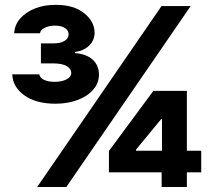

<svg xmlns="http://www.w3.org/2000/svg" viewBox="-20 -752 841 772"><path d="M203.1 -335Q124.5 -335 77.6 -368.9Q30.8 -402.8 29.3 -453.1H138.2Q140.1 -439 157.2 -430.9Q174.3 -422.9 199.2 -422.9Q227.5 -422.9 247.1 -432.6Q266.6 -442.4 266.6 -459Q266.6 -475.1 248.8 -485.8Q231 -496.6 196.3 -497.1H144.5V-577.6H196.3Q222.7 -577.6 239.3 -587.4Q255.9 -597.2 255.9 -613.8Q255.9 -629.4 241.5 -639.2Q227.1 -648.9 201.2 -648.9Q178.2 -648.9 160.4 -640.6Q142.6 -632.3 140.6 -618.2H37.1Q38.6 -651.9 61.3 -677.7Q84 -703.6 121.3 -718.3Q158.7 -732.9 204.6 -732.4Q274.9 -732.9 317.4 -699.7Q359.9 -666.5 360.4 -620.1Q359.9 -589.4 338.1 -568.4Q316.4 -547.4 281.2 -543V-538.6Q328.6 -534.7 353.3 -511.5Q377.9 -488.3 377.9 -452.1Q377.9 -418 354.7 -391.4Q331.5 -364.7 292 -349.9Q252.4 -335 203.1 -335ZM129.4 0 629.4 -727.5H746.6L246.6 0ZM418 -59.1V-145L596.7 -386.7H731.4V-146H789.1V-59.1H731.4V0H629.9V-59.1ZM631.3 -146V-272.9H627.9L526.9 -150.4V-146Z"/></svg>

Font: Inter Display Extra Bold
Style: Regular
Weight: 800
Designer: Rasmus Andersson
Foundry: rsms
Version: Version 4.000;git-4fc901f